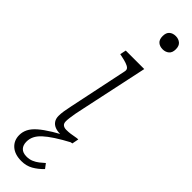

<svg xmlns="http://www.w3.org/2000/svg" viewBox="-343 -757 984 984"><g transform="rotate(45 149.5 -264.5)"><path d="M217 -29 230 -8Q183 17 151 38Q119 59 99.5 77Q80 95 71 113.5Q62 132 62 153Q62 178 75.5 192.5Q89 207 117 207Q137 207 153.5 200Q170 193 184 182Q198 171 210 160L229 185Q204 211 176.5 226.5Q149 242 114 242Q66 242 39 218Q12 194 12 155Q12 132 22.5 111Q33 90 57 69Q81 48 120 24Q159 0 217 -29ZM85 -57Q85 -73 88 -92.5Q91 -112 96.5 -137Q102 -162 108 -192L164 -460Q166 -472 159 -479Q152 -486 136 -491.5Q120 -497 95 -502L85 -504L92 -537H226L148 -171Q142 -146 138.5 -125.5Q135 -105 133 -90Q131 -75 131 -64Q131 -48 140 -41Q149 -34 164 -34Q180 -34 194 -36Q208 -38 220.5 -40.5Q233 -43 242 -43L235 -7Q225 -5 211.5 -2.5Q198 0 184 1.5Q170 3 155 3Q135 3 119 -3.5Q103 -10 94 -23.5Q85 -37 85 -57ZM173 -723Q173 -748 186.5 -759.5Q200 -771 221 -771Q241 -771 255 -759.5Q269 -748 269 -723Q269 -698 255 -686.5Q241 -675 221 -675Q200 -675 186.5 -686.5Q173 -698 173 -723Z"/></g></svg>

Font: Roboto Serif Thin
Style: Italic
Weight: 250
Italic angle: -10°
Version: Version 1.007